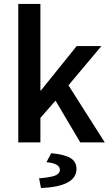

<svg xmlns="http://www.w3.org/2000/svg" viewBox="-20 -726 562 979"><path d="M285.2 140.1Q285.2 106.9 216.8 101.1L241.2 55.2Q312 62 340.8 80.6Q369.6 99.1 370.1 134.8Q370.1 225.1 189 232.9L179.2 183.1Q238.3 178.7 261.7 168.9Q285.2 159.2 285.2 140.1ZM73.2 0V-706.1H186V-265.1H189L371.1 -491.2H497.1L329.1 -291L514.2 0H389.2L263.2 -212.9L186 -125V0Z"/></svg>

Font: SourceSansPro-Semibold
Style: Regular
Weight: 600
Designer: Paul D. Hunt
Foundry: Adobe Systems Incorporated
Version: Version 2.020;PS 2.0;hotconv 1.0.86;makeotf.lib2.5.63406